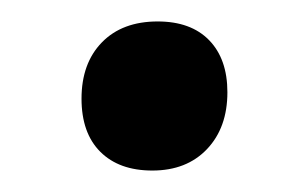

<svg xmlns="http://www.w3.org/2000/svg" viewBox="-20 -401 270 179"><path d="M127 -381Q158 -381 175 -363.5Q192 -346 192 -315Q192 -282 173 -262Q154 -242 122 -242Q91 -242 73.5 -259.5Q56 -277 56 -309Q56 -342 75 -361.5Q94 -381 127 -381Z"/></svg>

Font: Alegreya Sans SC
Style: Bold Italic
Weight: 700
Italic angle: -7°
Designer: Juan Pablo del Peral
Foundry: Huerta Tipografica
Version: Version 2.007